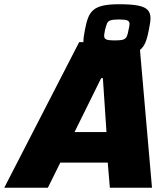

<svg xmlns="http://www.w3.org/2000/svg" viewBox="-72 -887 775 907"><path d="M-52 0 302 -688H586L646 0H447L437 -119H213L154 0ZM280 -263H431L414 -518H406ZM469 -625Q411 -625 379 -631.5Q347 -638 334.5 -653Q322 -668 322 -691Q322 -701 324 -715Q326 -729 329 -745Q335 -779 344 -802.5Q353 -826 369.5 -840Q386 -854 415 -860.5Q444 -867 491 -867Q549 -867 581 -860.5Q613 -854 626 -839.5Q639 -825 639 -801Q639 -789 636.5 -775.5Q634 -762 631 -745Q625 -712 616 -689Q607 -666 590.5 -652Q574 -638 545 -631.5Q516 -625 469 -625ZM469 -696Q498 -696 510 -700Q522 -704 527 -715Q532 -726 535 -745Q537 -754 538.5 -761Q540 -768 540 -774Q540 -786 529.5 -790.5Q519 -795 490 -795Q463 -795 450.5 -791Q438 -787 433.5 -776Q429 -765 424 -745Q423 -737 421.5 -730.5Q420 -724 420 -718Q420 -705 430.5 -700.5Q441 -696 469 -696Z"/></svg>

Font: Saira Thin ExtraBold
Style: Italic
Weight: 800
Italic angle: -12°
Version: Version 1.101